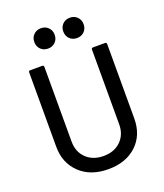

<svg xmlns="http://www.w3.org/2000/svg" viewBox="-164 -1020 968 1135"><g transform="rotate(-20 320.5 -452.0)"><path d="M320.8 7.8Q209 7.8 142.1 -56.4Q75.2 -120.6 75.2 -222.2V-689.9Q75.2 -700.2 85 -700.2H161.1Q170.9 -700.2 170.9 -689.9V-220.2Q170.9 -155.3 212.4 -115.2Q253.9 -75.2 320.8 -75.2Q387.7 -75.2 429 -115.2Q470.2 -155.3 470.2 -220.2V-689.9Q470.2 -700.2 480 -700.2H556.2Q565.9 -700.2 565.9 -689.9V-222.2Q565.9 -117.7 498.8 -54.9Q431.6 7.8 320.8 7.8ZM457 -802.2Q439 -784.2 411.1 -784.2Q383.3 -784.2 365.2 -802.2Q347.2 -820.3 347.2 -848.1Q347.2 -876 365.2 -894Q383.3 -912.1 411.1 -912.1Q439 -912.1 457 -894Q475.1 -876 475.1 -848.1Q475.1 -820.3 457 -802.2ZM274.9 -802.2Q256.8 -784.2 229 -784.2Q201.2 -784.2 183.1 -802.2Q165 -820.3 165 -848.1Q165 -876 183.1 -894Q201.2 -912.1 229 -912.1Q256.8 -912.1 274.9 -894Q293 -876 293 -848.1Q293 -820.3 274.9 -802.2Z"/></g></svg>

Font: Gruenseis Font Medium
Style: Regular
Weight: 500
Designer: Jeremy Tribby
Foundry: Tribby Type
Version: Version 1.408;Glyphs 3.1.2 (3151)